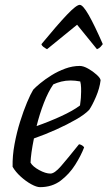

<svg xmlns="http://www.w3.org/2000/svg" viewBox="-20 -772 444 792"><path d="M145 0Q131 0 109 -12Q87 -24 65.5 -43.5Q44 -63 32 -84Q31 -129 40 -177.5Q49 -226 63 -270.5Q77 -315 91.5 -349.5Q106 -384 117 -402Q126 -412 146 -428.5Q166 -445 192.5 -461.5Q219 -478 249 -489Q279 -500 309 -500Q324 -500 343.5 -489Q363 -478 378.5 -464Q394 -450 395 -441Q391 -408 376 -373Q361 -338 348 -319Q330 -300 293.5 -279Q257 -258 211.5 -237.5Q166 -217 120 -201Q107 -137 106 -101Q115 -85 141.5 -70.5Q168 -56 188 -56Q205 -56 231.5 -86.5Q258 -117 306 -177Q313 -176 319 -172Q325 -168 327 -164Q314 -130 290 -92Q266 -54 230.5 -27Q195 0 145 0ZM131 -252Q180 -269 230.5 -292Q281 -315 310 -337Q311 -346 312.5 -357.5Q314 -369 314 -378Q315 -394 314.5 -409.5Q314 -425 311 -436Q300 -438 290.5 -439Q281 -440 272 -440Q251 -440 233 -435.5Q215 -431 200 -424Q179 -394 161 -347.5Q143 -301 131 -252ZM174 -569Q165 -574 158.5 -579Q152 -584 151 -590Q217 -670 256 -711Q295 -752 309 -752Q322 -752 346 -710Q370 -668 404 -590Q400 -585 395 -579Q390 -573 380 -569L298 -670Z"/></svg>

Font: Texturina Light
Style: Italic
Weight: 300
Italic angle: -11°
Designer: Guillermo Torres Carreño
Foundry: Omnibus-Type
Version: Version 1.002; ttfautohint (v1.8.3)